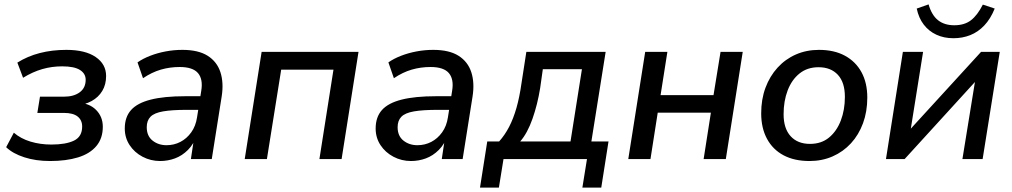

<svg xmlns="http://www.w3.org/2000/svg" viewBox="-20 -724 4608 874"><path d="M208 9Q143 9 90.5 -8Q38 -25 8 -54L43 -120Q74 -93 118.5 -79.5Q163 -66 214 -66Q280 -66 317 -84Q354 -102 354 -148Q354 -177 333.5 -193.5Q313 -210 271 -210H150L162 -284H272Q316 -284 343 -304Q370 -324 370 -361Q370 -389 344 -405.5Q318 -422 263 -422Q216 -422 172.5 -409.5Q129 -397 85 -370L59 -439Q105 -468 161 -482.5Q217 -497 282 -497Q368 -497 415.5 -464.5Q463 -432 463 -378Q463 -339 445.5 -310Q428 -281 397 -264Q366 -247 327 -244L332 -257Q386 -255 417 -224Q448 -193 448 -147Q448 -94 418.5 -59Q389 -24 335 -7.5Q281 9 208 9Z M709 9Q666 9 629 -10.5Q592 -30 570 -63.5Q548 -97 548 -139Q548 -191 576.5 -223Q605 -255 666 -270.5Q727 -286 823 -286H903L894 -224H832Q763 -224 722.5 -217Q682 -210 665 -192.5Q648 -175 648 -145Q648 -105 674.5 -84Q701 -63 738 -63Q772 -63 801 -78Q830 -93 850.5 -121.5Q871 -150 877 -190L896 -310Q905 -363 881.5 -391Q858 -419 798 -419Q753 -419 712 -407Q671 -395 631 -368L606 -440Q630 -457 663.5 -470Q697 -483 734.5 -490Q772 -497 810 -497Q883 -497 925.5 -470Q968 -443 983.5 -395Q999 -347 989 -284L944 0H849L865 -107H875Q862 -68 835.5 -41.5Q809 -15 776.5 -3Q744 9 709 9Z M1094 0 1171 -488H1612L1535 0H1434L1498 -407H1260L1195 0Z M1851 9Q1808 9 1771 -10.5Q1734 -30 1712 -63.5Q1690 -97 1690 -139Q1690 -191 1718.5 -223Q1747 -255 1808 -270.5Q1869 -286 1965 -286H2045L2036 -224H1974Q1905 -224 1864.5 -217Q1824 -210 1807 -192.5Q1790 -175 1790 -145Q1790 -105 1816.5 -84Q1843 -63 1880 -63Q1914 -63 1943 -78Q1972 -93 1992.5 -121.5Q2013 -150 2019 -190L2038 -310Q2047 -363 2023.5 -391Q2000 -419 1940 -419Q1895 -419 1854 -407Q1813 -395 1773 -368L1748 -440Q1772 -457 1805.5 -470Q1839 -483 1876.5 -490Q1914 -497 1952 -497Q2025 -497 2067.5 -470Q2110 -443 2125.5 -395Q2141 -347 2131 -284L2086 0H1991L2007 -107H2017Q2004 -68 1977.5 -41.5Q1951 -15 1918.5 -3Q1886 9 1851 9Z M2165 130 2198 -80H2252Q2278 -109 2297.5 -146.5Q2317 -184 2331 -233Q2345 -282 2354 -346L2376 -488H2737L2672 -80H2750L2717 130H2631L2652 0H2272L2251 130ZM2348 -80H2577L2629 -409H2451L2439 -324Q2427 -249 2404 -183.5Q2381 -118 2348 -80Z M2840 0 2917 -488H3018L2987 -291H3228L3260 -488H3361L3284 0H3183L3216 -211H2974L2941 0Z M3665 9Q3596 9 3547 -17Q3498 -43 3471.5 -92Q3445 -141 3445 -208Q3445 -272 3464.5 -324.5Q3484 -377 3519.5 -416Q3555 -455 3603 -476Q3651 -497 3708 -497Q3777 -497 3826 -470.5Q3875 -444 3901.5 -395.5Q3928 -347 3928 -280Q3928 -216 3908.5 -163Q3889 -110 3853.5 -71.5Q3818 -33 3770 -12Q3722 9 3665 9ZM3667 -69Q3719 -69 3754 -98Q3789 -127 3807.5 -175.5Q3826 -224 3826 -283Q3826 -349 3794 -383.5Q3762 -418 3706 -418Q3655 -418 3619.5 -389.5Q3584 -361 3565.5 -312.5Q3547 -264 3547 -204Q3547 -139 3579 -104Q3611 -69 3667 -69Z M4013 0 4090 -488H4182L4120 -100H4091L4446 -488H4531L4453 0H4361L4424 -388H4452L4098 0ZM4320 -550Q4277 -550 4242.5 -566Q4208 -582 4185 -612Q4162 -642 4153 -685L4207 -704Q4221 -655 4250 -632Q4279 -609 4324 -609Q4370 -609 4399.5 -631.5Q4429 -654 4454 -703L4508 -685Q4489 -638 4460.5 -608Q4432 -578 4396.5 -564Q4361 -550 4320 -550Z"/></svg>

Font: Nunito Sans 12pt SemiBold
Style: Italic
Weight: 600
Italic angle: -9°
Designer: Vernon Adams
Foundry: Vernon Adams
Version: Version 3.101;gftools[0.9.27]